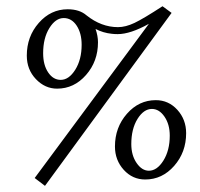

<svg xmlns="http://www.w3.org/2000/svg" viewBox="-20 -568 644 619"><path d="M350.6 -95.7Q350.6 -157.2 389.2 -201.2Q427.7 -245.1 482.4 -245.1Q523.4 -245.1 551.8 -213.9Q580.1 -182.6 580.1 -138.7Q580.1 -77.1 541.5 -33.2Q502.9 10.7 448.2 10.7Q407.2 10.7 378.9 -20.5Q350.6 -51.8 350.6 -95.7ZM403.3 -103.5Q403.3 -67.4 420.4 -42.5Q437.5 -17.6 460 -17.6Q486.3 -17.6 506.8 -50.3Q527.3 -83 527.3 -130.9Q527.3 -167 510.3 -191.9Q493.2 -216.8 469.7 -216.8Q443.4 -216.8 423.3 -184.6Q403.3 -152.3 403.3 -103.5ZM66.4 -388.7Q66.4 -450.2 105 -494.1Q143.6 -538.1 198.2 -538.1Q236.3 -538.1 258.8 -518.6Q306.6 -480.5 360.4 -480.5Q384.8 -480.5 413.6 -494.1Q442.4 -507.8 503.9 -547.9L533.2 -526.4L125 31.2L91.8 5.9L460 -491.2Q400.4 -458 359.4 -458Q349.6 -458 340.8 -459Q312.5 -461.9 288.1 -474.6Q295.9 -452.1 295.9 -431.6Q295.9 -370.1 257.3 -326.2Q218.8 -282.2 164.1 -282.2Q125 -282.2 95.7 -313Q66.4 -343.8 66.4 -388.7ZM119.1 -396.5Q119.1 -358.4 135.3 -334.5Q151.4 -310.5 175.8 -310.5Q202.1 -310.5 222.7 -343.3Q243.2 -376 243.2 -423.8Q243.2 -460.9 227.1 -485.4Q210.9 -509.8 185.5 -509.8Q159.2 -509.8 139.2 -477.5Q119.1 -445.3 119.1 -396.5Z"/></svg>

Font: Kleymisska
Style: Regular
Weight: 500
Italic angle: -8°
Designer: gluk
Foundry: gluk
Version: Version 0.298